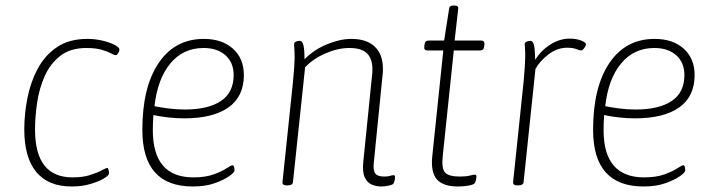

<svg xmlns="http://www.w3.org/2000/svg" viewBox="-20 -670 2599 696"><path d="M240 6Q155 6 111.5 -46.5Q68 -99 68 -201Q68 -257 79.5 -315Q91 -373 117 -421.5Q143 -470 187 -499.5Q231 -529 297 -529Q326 -529 352.5 -522.5Q379 -516 396 -507Q413 -498 413 -490Q413 -485 408.5 -477.5Q404 -470 400 -470Q394 -470 382.5 -476.5Q371 -483 349 -489.5Q327 -496 293 -496Q235 -496 198.5 -467.5Q162 -439 142 -394Q122 -349 114.5 -297.5Q107 -246 107 -200Q107 -27 243 -27Q280 -27 306.5 -35.5Q333 -44 348.5 -52.5Q364 -61 369 -61Q372 -61 373.5 -54.5Q375 -48 375 -41Q375 -34 356.5 -23Q338 -12 307.5 -3Q277 6 240 6Z M679 6Q496 6 496 -199Q496 -354 555 -441.5Q614 -529 719 -529Q785 -529 824.5 -493.5Q864 -458 864 -398Q864 -320 808 -280.5Q752 -241 648 -241Q618 -241 588 -244.5Q558 -248 536 -253Q535 -239 534.5 -225Q534 -211 534 -198Q534 -27 681 -27Q725 -27 755 -38Q785 -49 801.5 -60Q818 -71 823 -71Q827 -71 828.5 -64.5Q830 -58 830 -52Q830 -45 811 -31.5Q792 -18 758.5 -6Q725 6 679 6ZM650 -273Q735 -273 781 -304Q827 -335 827 -398Q827 -443 797.5 -469.5Q768 -496 718 -496Q644 -496 597.5 -440Q551 -384 540 -285Q560 -281 589.5 -277Q619 -273 650 -273Z M1362 6Q1345 6 1328.5 -0.5Q1312 -7 1302.5 -26.5Q1293 -46 1297 -84L1329 -400Q1330 -405 1330 -410Q1330 -415 1330 -419Q1330 -457 1310.5 -476.5Q1291 -496 1246 -496Q1205 -496 1160 -476.5Q1115 -457 1086 -426L1042 -10Q1041 2 1023 2H1019Q1003 2 1004 -10L1042 -373Q1045 -402 1046.5 -425.5Q1048 -449 1048 -461Q1048 -482 1047 -494Q1046 -506 1046 -509Q1046 -517 1053.5 -519.5Q1061 -522 1066 -522Q1077 -522 1080.5 -503.5Q1084 -485 1084 -455Q1118 -490 1165.5 -509.5Q1213 -529 1254 -529Q1309 -529 1338.5 -501Q1368 -473 1368 -421Q1368 -416 1368 -410.5Q1368 -405 1367 -400L1335 -80Q1332 -55 1339.5 -42.5Q1347 -30 1373 -30Q1387 -30 1394 -32.5Q1401 -35 1407 -35Q1412 -35 1412 -28Q1412 -21 1410 -13.5Q1408 -6 1405 -3Q1400 1 1386 3.5Q1372 6 1362 6Z M1640 6Q1586 6 1563.5 -20Q1541 -46 1547 -104L1587 -487H1530Q1516 -487 1518 -501L1519 -509Q1520 -523 1535 -523H1590L1608 -638Q1609 -650 1624 -650H1627Q1643 -650 1641 -638L1628 -523H1724Q1737 -523 1736 -509L1735 -501Q1734 -487 1719 -487H1625L1585 -105Q1580 -59 1593.5 -44.5Q1607 -30 1647 -30Q1669 -30 1683 -33.5Q1697 -37 1702 -37Q1707 -37 1707 -30Q1707 -23 1705 -15.5Q1703 -8 1700 -5Q1695 0 1677.5 3Q1660 6 1640 6Z M1855 2Q1839 2 1840 -10L1878 -373Q1881 -406 1882.5 -429.5Q1884 -453 1884 -466Q1884 -486 1883 -496Q1882 -506 1882 -510Q1882 -516 1889 -519Q1896 -522 1903 -522Q1910 -522 1914.5 -510.5Q1919 -499 1920 -453Q1941 -487 1975 -508.5Q2009 -530 2045 -530Q2069 -530 2087 -523Q2105 -516 2104 -508Q2103 -502 2097 -494.5Q2091 -487 2088 -487Q2082 -487 2069.5 -492Q2057 -497 2036 -497Q2000 -497 1968.5 -473Q1937 -449 1921 -420L1878 -10Q1877 2 1859 2Z M2313 6Q2130 6 2130 -199Q2130 -354 2189 -441.5Q2248 -529 2353 -529Q2419 -529 2458.5 -493.5Q2498 -458 2498 -398Q2498 -320 2442 -280.5Q2386 -241 2282 -241Q2252 -241 2222 -244.5Q2192 -248 2170 -253Q2169 -239 2168.5 -225Q2168 -211 2168 -198Q2168 -27 2315 -27Q2359 -27 2389 -38Q2419 -49 2435.5 -60Q2452 -71 2457 -71Q2461 -71 2462.5 -64.5Q2464 -58 2464 -52Q2464 -45 2445 -31.5Q2426 -18 2392.5 -6Q2359 6 2313 6ZM2284 -273Q2369 -273 2415 -304Q2461 -335 2461 -398Q2461 -443 2431.5 -469.5Q2402 -496 2352 -496Q2278 -496 2231.5 -440Q2185 -384 2174 -285Q2194 -281 2223.5 -277Q2253 -273 2284 -273Z"/></svg>

Font: Asap Semi Condensed Semi Condensed Thin
Style: Italic
Weight: 100
Width: 4
Italic angle: -6°
Designer: Pablo Cosgaya
Foundry: Omnibus-Type
Version: Version 3.001; ttfautohint (v1.8.4.7-5d5b)